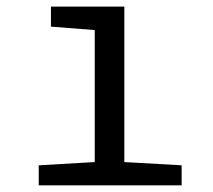

<svg xmlns="http://www.w3.org/2000/svg" viewBox="-20 -556 640 576"><path d="M264.2 -465.8 132.8 -476.1V-536.1H353V-69.8L524.9 -60.1V0H96.2V-60.1L264.2 -69.8Z"/></svg>

Font: Noto Mono
Style: Regular
Weight: 400
Designer: Monotype Design Team
Foundry: Monotype Imaging Inc.
Version: Version 1.00